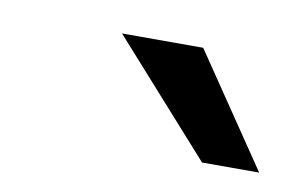

<svg xmlns="http://www.w3.org/2000/svg" viewBox="-33 -746 374 240"><g transform="rotate(10 154.0 -626.0)"><path d="M106.5 -697H209.5L305.5 -555.5H233Z"/></g></svg>

Font: HK Grotesk Medium
Style: Italic
Weight: 500
Italic angle: -8°
Designer: Alfredo Marco Pradil
Foundry: Hanken Design Co.
Version: Version 3.004